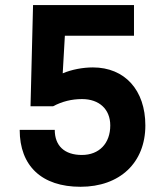

<svg xmlns="http://www.w3.org/2000/svg" viewBox="-20 -713 626 743"><path d="M291.5 9.8C443.8 9.8 542.5 -83.5 542.5 -227.5C542.5 -364.3 462.9 -452.1 339.4 -452.1C300.3 -452.1 256.8 -443.8 222.7 -429.2L231 -574.7H498.5V-693.4H107.9L98.1 -301.8H185.5C220.2 -320.3 257.3 -329.6 297.4 -329.6C364.3 -329.6 406.7 -290 406.7 -227.5C406.7 -158.2 363.8 -113.3 296.9 -113.3C229.5 -113.3 191.9 -148.9 191.9 -210.4H56.2C56.2 -70.8 141.6 9.8 291.5 9.8Z"/></svg>

Font: CaskaydiaCove Nerd Font
Style: Bold
Weight: 700
Designer: Aaron Bell
Foundry: Saja Typeworks
Version: Version 2111.1;Nerd Fonts 2.3.0